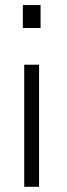

<svg xmlns="http://www.w3.org/2000/svg" viewBox="-20 -548 263 751"><path d="M132.8 182.6H74.7V-294.9H132.8ZM138.7 -438.5H69.3V-528.3H138.7Z"/></svg>

Font: TypoPRO Roboto Slab
Style: Light
Weight: 300
Designer: Google
Version: Version 1.100263; 2013; ttfautohint (v0.94.20-1c74) -l 8 -r 